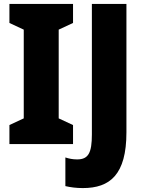

<svg xmlns="http://www.w3.org/2000/svg" viewBox="-20 -734 728 978"><path d="M352 0V-97L279 -131V-583L352 -617V-714H28V-617L101 -583V-131L28 -97V0ZM402 224C540 224 624 156 624 -60V-714H448V-49C448 45 430 78 373 78C350 78 331 74 313 68V214C339 220 368 224 402 224Z"/></svg>

Font: Noto Sans Condensed Black
Style: Regular
Weight: 900
Width: 3
Designer: Monotype Design Team
Foundry: Monotype Imaging Inc.
Version: Version 2.013